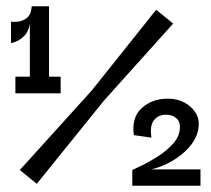

<svg xmlns="http://www.w3.org/2000/svg" viewBox="-20 -591 673 611"><path d="M75 -306V-515Q70 -489 57 -476.5Q44 -464 31.5 -459Q19 -454 15 -454V-522Q20 -521 35.5 -522Q51 -523 65 -533.5Q79 -544 81 -571H136V-306ZM29 -294V-347H173V-294ZM97 -6 43 -50 272 -303 477 -560 531 -516 311 -271ZM401 0V-50Q410 -54 433.5 -65.5Q457 -77 483.5 -94Q510 -111 530 -133Q550 -155 552 -179Q555 -202 542 -214Q529 -226 508 -226Q484 -226 470 -208.5Q456 -191 462 -153L406 -161Q398 -217 431 -247Q464 -277 514 -277Q544 -277 566.5 -265Q589 -253 602 -233Q615 -213 612 -187Q610 -163 595.5 -140.5Q581 -118 558 -99.5Q535 -81 509.5 -69Q484 -57 461 -52H618V0Z"/></svg>

Font: Darker Grotesque ExtraBold
Style: Regular
Weight: 800
Designer: Gabriel Lam
Foundry: TypeRant
Version: Version 1.000;gftools[0.9.28]